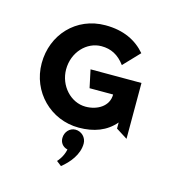

<svg xmlns="http://www.w3.org/2000/svg" viewBox="-68 -322 433 488"><g transform="rotate(15 148.5 -77.5)"><path d="M278 -147H144L154 -100H216C216 -69 187 -52 156 -52C117 -52 84 -88 84 -131C84 -176 117 -211 156 -211C181 -211 201 -201 218 -178L258 -220C234 -248 200 -265 152 -265C75 -265 20 -205 20 -130C20 -55 79 4 153 4C193 4 225 -8 248 -35V-19L278 0ZM147 11C132 11 120 24 120 40C120 52 127 62 140 65C136 86 122 100 122 100L135 110C155 94 176 69 176 40C176 24 163 11 147 11Z"/></g></svg>

Font: Hussar Tani
Style: Dwa
Weight: 700
Foundry: Cannot Into Space Fonts
Version: Version 0.92